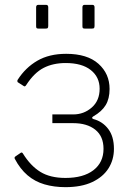

<svg xmlns="http://www.w3.org/2000/svg" viewBox="-20 -762 530 792"><path d="M179 -732V-656Q179 -649 177 -646.5Q175 -644 167 -644H140Q133 -644 131 -646Q129 -648 129 -654V-732Q129 -742 138 -742H170Q179 -742 179 -732ZM370 -732V-656Q370 -649 368 -646.5Q366 -644 358 -644H331Q324 -644 322 -646Q320 -648 320 -654V-732Q320 -742 329 -742H361Q370 -742 370 -732ZM250 10Q203 10 163.5 -1.5Q124 -13 93.5 -39Q63 -65 41 -107Q38 -113 44 -117L66 -132Q71 -135 75 -128Q106 -78 146.5 -53Q187 -28 250 -28Q324 -28 365.5 -60Q407 -92 407 -148Q407 -200 373 -227Q339 -254 282 -254H196V-290H282Q326 -290 358.5 -318.5Q391 -347 391 -396Q391 -444 354.5 -473Q318 -502 251 -502Q199 -502 160 -482Q121 -462 88 -411Q83 -403 78 -407L53 -423Q52 -425 51.5 -427Q51 -429 53 -433Q85 -483 134 -511.5Q183 -540 253 -540Q340 -540 386 -499Q432 -458 432 -395Q432 -355 416 -328.5Q400 -302 365 -282Q360 -279 360 -276Q360 -273 365 -271Q403 -261 426.5 -230Q450 -199 450 -148Q450 -103 427.5 -67.5Q405 -32 360.5 -11Q316 10 250 10Z"/></svg>

Font: Libre Franklin Thin
Style: Regular
Weight: 100
Designer: Pablo Impallari, Rodrigo Fuenzalida, Nhung Nguyen
Foundry: Impallari Type
Version: Version 3.000